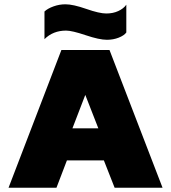

<svg xmlns="http://www.w3.org/2000/svg" viewBox="-20 -878 800 898"><path d="M480 -691.9Q444.3 -691.9 380.6 -713.4Q316.9 -734.9 289.1 -734.9Q228 -734.9 188 -694.8V-824.2Q203.1 -838.4 230.2 -848.1Q257.3 -857.9 286.1 -857.9Q321.8 -857.9 383.3 -836.4Q444.8 -814.9 477.1 -814.9Q508.8 -814.9 533.4 -826.4Q558.1 -837.9 570.8 -856V-726.1Q560.5 -711.9 535.2 -701.9Q509.8 -691.9 480 -691.9ZM20 0 267.1 -644H492.2L740.2 0H516.1L465.8 -127.9H293L244.1 0ZM318.8 -277.8H439.9L378.9 -434.1Z"/></svg>

Font: Kanit ExtraBold
Style: Regular
Weight: 800
Designer: Katatrad Team
Foundry: CadsonDemak
Version: Version 1.000;PS 001.000;hotconv 1.0.88;makeotf.lib2.5.64775